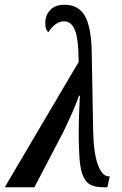

<svg xmlns="http://www.w3.org/2000/svg" viewBox="-40 -790 515 810"><path d="M292 -529Q291 -627 276 -663.5Q261 -700 230 -700Q194 -700 164 -654Q151 -664 151 -693Q151 -726 172 -748Q193 -770 232 -770Q291 -770 318 -723Q345 -676 347 -570L353 -238Q355 -144 373 -95Q391 -46 419 -46H423L413 0H395Q361 0 340 -11.5Q319 -23 307.5 -55Q296 -87 294 -148Q292 -198 292 -225Q292 -281 294.5 -329.5Q297 -378 297 -386H293Q286 -363 265 -315.5Q244 -268 226 -231L105 0H-20Z"/></svg>

Font: Noto Serif CondSemiBold
Style: Italic
Weight: 600
Width: 3
Italic angle: -12°
Designer: Monotype Design Team
Foundry: Monotype Imaging Inc.
Version: Version 1.001